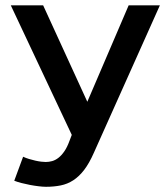

<svg xmlns="http://www.w3.org/2000/svg" viewBox="-20 -696 640 730"><path d="M312 -309.1 469.2 -675.8H587.9L336.9 -115.2Q319.3 -75.2 300 -50Q280.8 -24.9 258.5 -10.5Q236.3 3.9 210.7 9Q185.1 14.2 154.8 14.2Q143.1 14.2 127 12.2Q110.8 10.3 94 7.1Q77.1 3.9 61.3 -0.2Q45.4 -4.4 34.2 -8.8L67.9 -100.1Q78.1 -95.2 90.3 -91.6Q102.5 -87.9 114.5 -85.2Q126.5 -82.5 136.7 -81.3Q147 -80.1 153.8 -80.1Q166 -80.1 178.2 -83.5Q190.4 -86.9 202.1 -95.9Q213.9 -105 224.6 -120.6Q235.4 -136.2 244.1 -160.2L252.9 -183.1L21 -675.8H144Z"/></svg>

Font: Clear Sans Medium
Style: Regular
Weight: 500
Foundry: Intel Corporation
Version: Version 1.00